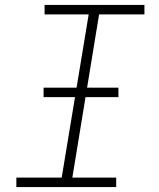

<svg xmlns="http://www.w3.org/2000/svg" viewBox="-20 -755 640 775"><path d="M46 0V-38H229L338 -697H160V-735H563V-697H380L272 -38H449V0ZM458 -363H156V-401H458Z"/></svg>

Font: Iosevka SS04 XLt Ex Obl
Style: Regular
Weight: 200
Width: 7
Italic angle: -9°
Monospace: yes
Designer: Belleve Invis
Foundry: Belleve Invis
Version: Version 19.0.0; ttfautohint (v1.8.4)